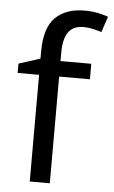

<svg xmlns="http://www.w3.org/2000/svg" viewBox="-54 -802 496 839"><g transform="rotate(5 193.5 -382.5)"><path d="M332 -468H197V0H109V-468H15V-509L109 -539V-570Q109 -674 155 -719.5Q201 -765 283 -765Q315 -765 341.5 -759.5Q368 -754 387 -747L364 -678Q348 -683 327 -688Q306 -693 284 -693Q240 -693 218.5 -663.5Q197 -634 197 -571V-536H332Z"/></g></svg>

Font: Noto Sans Manichaean
Style: Regular
Weight: 400
Designer: Monotype Design Team
Foundry: Monotype Imaging Inc.
Version: Version 2.005; ttfautohint (v1.8.4.7-5d5b)